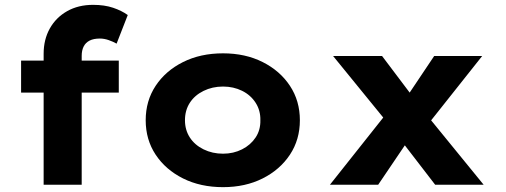

<svg xmlns="http://www.w3.org/2000/svg" viewBox="-20 -762 2087 792"><path d="M160 0V-540Q160 -599 185.5 -644.5Q211 -690 257 -716Q303 -742 364 -742Q411 -742 446.5 -730Q482 -718 507 -700L461 -582Q447 -590 428.5 -596.5Q410 -603 392 -603Q366 -603 349.5 -594.5Q333 -586 325 -570Q317 -554 317 -532V0H239Q214 0 194 0Q174 0 160 0ZM67 -380V-512H470V-380Z M900 10Q807 10 735 -26Q663 -62 622 -124Q581 -186 581 -266Q581 -346 622 -408Q663 -470 735 -506Q807 -542 900 -542Q992 -542 1063.5 -506Q1135 -470 1176 -408Q1217 -346 1217 -266Q1217 -186 1176 -124Q1135 -62 1063.5 -26Q992 10 900 10ZM900 -128Q943 -128 978.5 -146Q1014 -164 1034.5 -195Q1055 -226 1054 -266Q1055 -306 1034.5 -338Q1014 -370 978.5 -387.5Q943 -405 900 -405Q856 -405 819.5 -387Q783 -369 763 -338Q743 -307 743 -266Q743 -226 763 -195Q783 -164 819.5 -146Q856 -128 900 -128Z M1775 0 1628 -191 1587 -245 1354 -531H1556L1688 -356L1732 -298L1975 0ZM1341 0 1579 -300 1676 -201 1540 0ZM1731 -231 1637 -331 1771 -531H1969Z"/></svg>

Font: Lexend Exa
Style: Bold
Weight: 700
Designer: Bonnie Shaver-Troup, Thomas Jockin
Foundry: Lexend
Version: Version 1.007